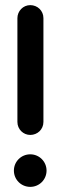

<svg xmlns="http://www.w3.org/2000/svg" viewBox="-20 -729 237 749"><path d="M149.4 -456.1V-658.2C149.4 -687.5 126 -709 98.1 -709C69.8 -709 47.9 -685.5 47.9 -658.2V-253.4C47.9 -224.6 70.8 -202.6 98.1 -202.6C126 -202.6 149.4 -224.1 149.4 -253.4ZM98.1 0C133.3 0 161.6 -28.3 161.6 -63.5C161.6 -98.6 133.3 -127 98.1 -127C62.5 -127 34.2 -98.6 34.2 -63.5C34.2 -28.3 62.5 0 98.1 0Z"/></svg>

Font: LOB TGL 0-17
Style: Regular
Weight: 400
Designer: Peter Wiegel + adaptations and expanded glyphset by Studio LOB
Foundry: Peter Wiegel + adaptations and expanded glyphset by Studio LOB
Version: Version 1.003;Glyphs 3.1.2 (3151)